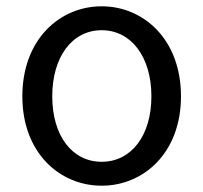

<svg xmlns="http://www.w3.org/2000/svg" viewBox="-20 -577 646 610"><path d="M303 13C436 13 555 -91 555 -271C555 -452 436 -557 303 -557C170 -557 51 -452 51 -271C51 -91 170 13 303 13ZM303 -63C209 -63 146 -146 146 -271C146 -396 209 -481 303 -481C397 -481 461 -396 461 -271C461 -146 397 -63 303 -63Z"/></svg>

Font: Source Han Sans KR Regular
Style: Regular
Weight: 400
Designer: Ryoko NISHIZUKA (kana & ideographs); Paul D. Hunt (Latin, Greek & Cyrillic); Wenlong ZHANG (bopomofo); Sandoll Communica
Foundry: Adobe Systems Incorporated
Version: Version 1.004;PS 1.004;hotconv 1.0.82;makeotf.lib2.5.63406